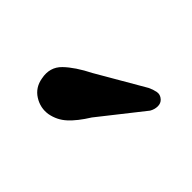

<svg xmlns="http://www.w3.org/2000/svg" viewBox="-58 -709 308 308"><g transform="rotate(-45 95.5 -555.0)"><path d="M118.1 -584.4 164.7 -504.1Q168 -497.3 169.4 -490.3Q170.7 -483.2 165.5 -477.5Q161.1 -472.7 154.1 -472.8Q147 -472.9 140.6 -476.7L66.8 -535Q46.4 -547.7 35.5 -559.7Q24.5 -571.6 21.4 -588Q18.8 -604.3 27.8 -618.6Q36.8 -632.9 54.6 -635.9Q76.3 -640.2 90.5 -625.6Q104.7 -611 118.1 -584.4Z"/></g></svg>

Font: Fraunces 144pt S100 Black
Style: Regular
Weight: 900
Version: Version 1.000